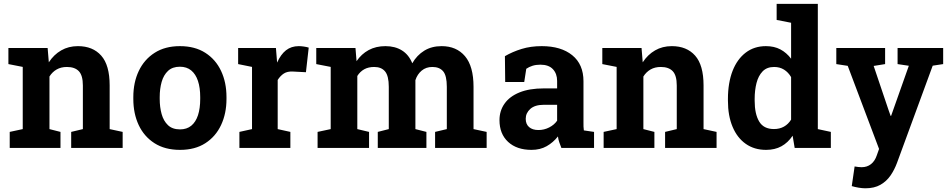

<svg xmlns="http://www.w3.org/2000/svg" viewBox="-20 -782 5016 1015"><path d="M31.4 0V-84.7L100.2 -99.5V-428.3L24.4 -443.2V-528.3H231.8L238.1 -452.6Q264.5 -493.2 303.4 -515.6Q342.3 -538.1 391.9 -538.1Q470.6 -538.1 515.1 -487.9Q559.7 -437.7 559.7 -330.3V-99.5L628.4 -84.7V0H356.3V-84.7L418.1 -99.5V-329.8Q418.1 -383.2 396.8 -405.6Q375.5 -428 333.8 -428Q302.8 -428 279.8 -414.9Q256.7 -401.8 241.5 -377.6V-99.5L299.7 -84.7V0Z M931.8 10.3Q851.9 10.3 796.7 -25Q741.5 -60.4 713.1 -121.1Q684.8 -181.9 684.8 -258.9V-269Q684.8 -346.1 713.6 -406.8Q742.4 -467.6 797.5 -502.8Q852.5 -538.1 930.9 -538.1Q1010.4 -538.1 1065.4 -502.8Q1120.3 -467.6 1148.8 -406.8Q1177.3 -346.1 1177.3 -269V-258.9Q1177.3 -182 1148.7 -121Q1120.1 -60 1065.4 -24.9Q1010.7 10.3 931.8 10.3ZM931.8 -98Q967.4 -98 991.2 -117.5Q1014.9 -137 1026.7 -173Q1038.4 -209.1 1038.4 -258.9V-269Q1038.4 -318.3 1026.5 -354.2Q1014.6 -390 990.8 -409.7Q966.9 -429.3 930.9 -429.3Q891.9 -429.3 868.4 -407.4Q844.9 -385.5 834.6 -349.1Q824.3 -312.7 824.3 -269V-258.9Q824.3 -215.8 834.4 -179.2Q844.5 -142.7 867.9 -120.4Q891.2 -98 931.8 -98Z M1245.6 0V-84.7L1312.3 -99.5V-428.3L1238.9 -443.2V-528.3H1438.7L1444 -462.7L1445 -451.1Q1464 -494.2 1491.9 -516.2Q1519.9 -538.1 1559.2 -538.1Q1571.4 -538.1 1586.1 -536Q1600.8 -533.9 1612 -530.3L1597.3 -400.2L1528.9 -403.8Q1499.3 -405.4 1480.8 -393.5Q1462.2 -381.6 1448 -359.3V-99.5L1515 -84.7V0Z M1658.9 0V-84.7L1728.2 -99.5V-428.3L1651.9 -443.2V-528.3H1859.2L1864.9 -458.6Q1890.6 -496.5 1928.9 -517.3Q1967.2 -538.1 2017.6 -538.1Q2068.3 -538.1 2104.6 -515.6Q2141 -493.1 2159.5 -447.5Q2183.8 -490 2222.9 -514.1Q2262 -538.1 2314.6 -538.1Q2393.1 -538.1 2438.2 -484.9Q2483.3 -431.6 2483.3 -322.7V-99.5L2552.6 -84.7V0H2280.1V-84.7L2342.1 -99.5V-323Q2342.1 -382.1 2322.7 -405.1Q2303.3 -428 2265.8 -428Q2232.2 -428 2209.2 -408.7Q2186.1 -389.5 2176 -358.3V-99.5L2234.2 -84.7V0H1977.1V-84.7L2035.3 -99.5V-323Q2035.3 -380.6 2015.7 -404.3Q1996.2 -428 1958.3 -428Q1927.5 -428 1905.4 -415.7Q1883.2 -403.3 1868.9 -380.3V-99.5L1931 -84.7V0Z M2789.8 10.3Q2711.7 10.3 2666.1 -31.9Q2620.5 -74.1 2620.5 -146.8Q2620.5 -196.5 2647.5 -234.4Q2673.9 -272.1 2726.2 -293.4Q2778.4 -314.7 2855 -314.7H2925.2V-354.2Q2925.2 -392.4 2902.9 -416.3Q2880.6 -440.1 2836.6 -440.1Q2813.7 -440.1 2795.4 -434.4Q2777.1 -428.7 2762.1 -418.4L2751.3 -348.4H2650.7L2649.2 -485.1Q2689.8 -508.6 2737.6 -523.3Q2785.4 -538.1 2843.9 -538.1Q2946 -538.1 3005.2 -490Q3064.5 -441.9 3064.5 -352.6V-134Q3064.5 -123.1 3064.7 -112.8Q3064.9 -102.4 3066.5 -92.7L3120.4 -84.7V0H2947.7Q2942.1 -13.9 2936.7 -29.5Q2931.3 -45.1 2929.5 -60.7Q2904.3 -28.6 2870 -9.2Q2835.7 10.3 2789.8 10.3ZM2826.6 -94.6Q2856.5 -94.6 2883.3 -108.3Q2910.2 -122.1 2925.2 -144V-228H2854.8Q2807.7 -228 2783.4 -206.2Q2759.2 -184.5 2759.2 -153.9Q2759.2 -125.7 2777 -110.2Q2794.8 -94.6 2826.6 -94.6Z M3171.1 0V-84.7L3239.8 -99.5V-428.3L3164.1 -443.2V-528.3H3371.5L3377.7 -452.6Q3404.1 -493.2 3443 -515.6Q3481.9 -538.1 3531.5 -538.1Q3610.3 -538.1 3654.8 -487.9Q3699.3 -437.7 3699.3 -330.3V-99.5L3768.1 -84.7V0H3496V-84.7L3557.7 -99.5V-329.8Q3557.7 -383.2 3536.4 -405.6Q3515.1 -428 3473.4 -428Q3442.5 -428 3419.4 -414.9Q3396.4 -401.8 3381.2 -377.6V-99.5L3439.4 -84.7V0Z M4029.7 10.3Q3967.6 10.3 3922.5 -21.5Q3877.3 -53.2 3852.8 -111.5Q3828.2 -169.8 3828.2 -249.4V-259.7Q3828.2 -302.3 3834.5 -339.3Q3840.7 -376.3 3852.9 -407.7Q3877.2 -469.4 3922.2 -503.8Q3967.2 -538.1 4028.9 -538.1Q4072.9 -538.1 4105.5 -520.8Q4138.2 -503.4 4162.1 -471.6V-661.7L4085.7 -676.6V-761.7H4162.1H4303.4V-99.5L4372.2 -84.7V0H4181L4170.2 -64.5Q4145.5 -27.7 4110.9 -8.7Q4076.4 10.3 4029.7 10.3ZM4071.4 -99.8Q4101.5 -99.8 4124.3 -112.6Q4147.2 -125.4 4162.1 -149.6V-374.5Q4147.4 -399.8 4124.8 -413.9Q4102.1 -428 4072.4 -428Q4034 -428 4011.4 -404.6Q3988.9 -381.2 3979.2 -342.9Q3969.5 -304.5 3969.5 -259.7V-249.4Q3969.5 -179.8 3993.2 -139.8Q4016.8 -99.8 4071.4 -99.8Z M4554.9 213.4Q4538.4 213.4 4519 210.1Q4499.6 206.8 4482.8 201.8L4497.9 97.9Q4506.2 99.8 4516.8 100.8Q4527.5 101.9 4535 101.9Q4564 101.9 4584.6 85.6Q4605.2 69.3 4615.3 38.8L4627.1 5.4L4461.5 -433.9L4401.1 -443.2V-528.3H4659.1V-443.2L4598.6 -433.4L4677.6 -199.4L4688.2 -169.5H4690.8L4784.5 -434.3L4725 -443.2V-528.3H4966V-443.2L4910.7 -434.8L4722.1 78.7Q4708.6 115.3 4687.8 145.7Q4666.5 176.6 4634.1 195Q4601.8 213.4 4554.9 213.4Z"/></svg>

Font: Hanuman
Style: Regular
Weight: 400
Designer: Danh Hong
Foundry: Danh Hong
Version: Version 9.000